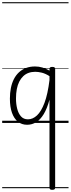

<svg xmlns="http://www.w3.org/2000/svg" viewBox="-20 -1130 650 1765"><path d="M229 17Q180 17 144.5 -11.5Q109 -40 90 -93.5Q71 -147 71 -223Q71 -275 80 -320.5Q89 -366 107.5 -402.5Q126 -439 154 -465Q182 -491 219 -505Q256 -519 302 -519Q337 -519 369 -509.5Q401 -500 435 -481V-497Q435 -506 441 -510.5Q447 -515 461 -515Q475 -515 481 -510.5Q487 -506 487 -496V596Q487 606 480.5 610.5Q474 615 460 615Q447 615 441 610.5Q435 606 435 596V-214Q413 -132 382 -81Q351 -30 312.5 -6.5Q274 17 229 17ZM127 -224Q127 -174 138 -130.5Q149 -87 173 -60Q197 -33 237 -33Q281 -33 320 -69Q359 -105 389 -184.5Q419 -264 435 -394V-430Q397 -454 364 -462Q331 -470 304 -470Q271 -470 243 -460Q215 -450 193.5 -429.5Q172 -409 157 -379.5Q142 -350 134.5 -311Q127 -272 127 -224ZM0 590H610V600H0ZM0 -20H610V0H0ZM0 -505H610V-500H0ZM0 -1110H610V-1100H0Z"/></svg>

Font: Playwrite FR Moderne Guides
Style: Regular
Weight: 400
Designer: Veronika Burian, José Scaglione
Foundry: TypeTogether
Version: Version 1.003